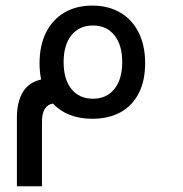

<svg xmlns="http://www.w3.org/2000/svg" viewBox="-20 -410 640 670"><path d="M165 -48.5Q146.5 -46 136.5 -30.2Q126.5 -14.5 126.5 14V240H39V0Q39 -53.5 59.5 -88.2Q80 -123 123.5 -132.5Q118 -160 118 -189.5Q118 -251 140.5 -296.2Q163 -341.5 204.5 -366Q246 -390.5 302 -390.5Q358 -390.5 399.8 -366Q441.5 -341.5 464 -296.2Q486.5 -251 486.5 -189.5Q486.5 -128 464 -84.2Q441.5 -40.5 400 -18Q358.5 4.5 302 4.5Q258.5 4.5 223.8 -9Q189 -22.5 165 -48.5ZM406.5 -193Q406.5 -253 379.2 -287Q352 -321 304.5 -321Q256.5 -321 229.2 -287Q202 -253 202 -193Q202 -133.5 229.2 -99.5Q256.5 -65.5 304.5 -65.5Q352 -65.5 379.2 -99.5Q406.5 -133.5 406.5 -193Z"/></svg>

Font: JuliaMono
Style: Italic
Weight: 400
Italic angle: -9°
Monospace: yes
Designer: cormullion
Foundry: corm
Version: Version 0.057; ttfautohint (v1.8.4)